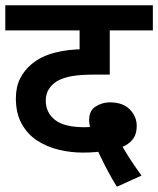

<svg xmlns="http://www.w3.org/2000/svg" viewBox="-20 -642 598 726"><path d="M422 64Q405 37 389.5 8Q374 -21 361.5 -47Q349 -73 341 -90L327 -143Q322 -151 319.5 -165Q317 -179 317 -188Q317 -224 342 -239.5Q367 -255 395 -255Q445 -255 471 -228Q497 -201 497 -166Q497 -137 485 -119.5Q473 -102 454 -92Q435 -82 412 -75L380 -73Q365 -69 342.5 -67Q320 -65 293 -65Q248 -65 203.5 -75.5Q159 -86 122 -109.5Q85 -133 62.5 -173Q40 -213 40 -270Q40 -314 56.5 -346Q73 -378 100 -400Q135 -429 186 -442.5Q237 -456 301 -456H319L281 -431V-527H0V-622H558V-527H395V-360H345Q287 -360 254 -354.5Q221 -349 197 -336Q177 -324 165 -305.5Q153 -287 153 -261Q153 -217 187.5 -189Q222 -161 300 -161Q308 -161 316.5 -161.5Q325 -162 341 -165L431 -110Q445 -83 465.5 -50.5Q486 -18 515 22Z"/></svg>

Font: Noto Sans Devanagari SemiBold
Style: Regular
Weight: 600
Version: Version 2.003